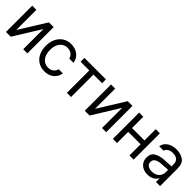

<svg xmlns="http://www.w3.org/2000/svg" viewBox="253 -1633 2741 2741"><g transform="rotate(45 1623.5 -262.0)"><path d="M404.3 -530.3H500V0H416V-407.2L164.1 0H67.4V-530.3H151.4V-123Z M609.4 -262.7Q609.4 -342.8 639.4 -405Q669.4 -467.3 723.9 -502.2Q778.3 -537.1 849.6 -537.1Q905.8 -537.1 951.2 -516.4Q996.6 -495.6 1025.1 -457.8Q1053.7 -419.9 1060.5 -370.1H976.6Q970.7 -395.5 954.1 -416.5Q937.5 -437.5 911.4 -450.2Q885.3 -462.9 851.6 -462.9Q804.7 -462.9 768.8 -438.5Q732.9 -414.1 713.1 -369.4Q693.4 -324.7 693.4 -265.6Q693.4 -204.6 712.6 -159.2Q731.9 -113.8 767.8 -89.1Q803.7 -64.5 851.6 -64.5Q898.9 -64.5 932.4 -88.6Q965.8 -112.8 976.6 -156.2H1060.5Q1053.7 -108.4 1026.4 -70.6Q999 -32.7 954.1 -11Q909.2 10.7 851.6 10.7Q777.8 10.7 722.9 -24.2Q668 -59.1 638.7 -121.1Q609.4 -183.1 609.4 -262.7Z M1121.6 -530.3H1555.2V-453.1H1381.3V0H1297.4V-453.1H1121.6Z M1995.6 -530.3H2091.3V0H2007.3V-407.2L1755.4 0H1658.7V-530.3H1742.7V-123Z M2310.1 -302.7H2561V-530.3H2645V0H2561V-225.6H2310.1V0H2226.1V-530.3H2310.1Z M2952.6 -306.6Q2985.8 -309.1 3027.1 -311.3Q3068.4 -313.5 3096.2 -314.5V-357.4Q3096.2 -408.7 3065.7 -436.3Q3035.2 -463.9 2976.1 -463.9Q2927.7 -463.9 2897 -444.1Q2866.2 -424.3 2856.9 -392.6H2769Q2774.4 -435.1 2802.2 -467.8Q2830.1 -500.5 2876.2 -518.8Q2922.4 -537.1 2980 -537.1Q3056.2 -537.1 3117.7 -498.3Q3179.2 -459.5 3179.2 -349.6V0H3096.2V-72.3H3092.3Q3082.5 -51.8 3062.3 -32.5Q3042 -13.2 3009.5 -0.2Q2977.1 12.7 2934.1 12.7Q2883.3 12.7 2842.3 -6.8Q2801.3 -26.4 2777.3 -63.2Q2753.4 -100.1 2753.4 -150.4Q2753.4 -232.9 2809.8 -266.6Q2866.2 -300.3 2952.6 -306.6ZM2948.7 -62.5Q2994.1 -62.5 3027.6 -80.6Q3061 -98.6 3078.6 -128.4Q3096.2 -158.2 3096.2 -192.4V-245.6L2962.4 -236.3Q2902.8 -232.4 2870.1 -210.4Q2837.4 -188.5 2837.4 -146.5Q2837.4 -106 2867.9 -84.2Q2898.4 -62.5 2948.7 -62.5Z"/></g></svg>

Font: Pretendard GOV
Style: Regular
Weight: 400
Designer: Base glyphs from Inter by Rasmus Andersson; Hangeul glyphs from Noto Sans CJK(Source Han Sans) by Jang Soo-young and Kan
Foundry: Kil Hyung-jin
Version: Version 1.309